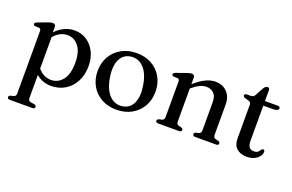

<svg xmlns="http://www.w3.org/2000/svg" viewBox="-100 -961 2385 1568"><g transform="rotate(20 1093.0 -177.0)"><path d="M199.5 -450.5V-405Q233.5 -441 275 -461Q316.5 -481 363 -481Q422.5 -481 468.8 -450.8Q515 -420.5 541.8 -367.2Q568.5 -314 568.5 -245.5Q568.5 -166.5 537.2 -108.8Q506 -51 453 -19.8Q400 11.5 335 11.5Q258 11.5 203.5 -36.5V163Q203.5 189 223.5 193L257.5 198Q275.5 203 275.5 216Q275.5 233 252 233H59Q36.5 233 36.5 216Q36.5 204 54 198.5L77.5 193Q97.5 188 97.5 163.5V-379Q97.5 -400 81 -401.5L47.5 -403Q31 -405.5 31 -417.5Q31 -429 51 -436.5L129.5 -466Q157 -477 172.5 -477Q199.5 -477 199.5 -450.5ZM321.5 -425Q255.5 -425 203.5 -364.5V-91Q251.5 -34.5 317.5 -34.5Q377 -34.5 417 -83.8Q457 -133 457 -233Q457 -328 418.8 -376.5Q380.5 -425 321.5 -425Z M904 -480.5Q977.5 -480.5 1033.8 -449Q1090 -417.5 1121.8 -362Q1153.5 -306.5 1153.5 -234Q1153.5 -163 1121.5 -107.5Q1089.5 -52 1032.5 -20.2Q975.5 11.5 900.5 11.5Q827 11.5 770.8 -20Q714.5 -51.5 682.8 -107.2Q651 -163 651 -235Q651 -306 683 -361.5Q715 -417 772 -448.8Q829 -480.5 904 -480.5ZM939.5 -32Q1002 -41 1029.2 -99.2Q1056.5 -157.5 1040 -254.5Q1023.5 -352 976.2 -399Q929 -446 865 -437Q802.5 -428 775.2 -369.8Q748 -311.5 764.5 -214.5Q781 -117 828.2 -69.8Q875.5 -22.5 939.5 -32Z M1407.5 -450.5V-394Q1462.5 -442 1504.8 -461.5Q1547 -481 1586.5 -481Q1650 -481 1688.8 -441Q1727.5 -401 1727.5 -333V-71.5Q1727.5 -45 1749.5 -39.5L1770.5 -34.5Q1787.5 -29 1787.5 -17Q1787.5 0 1765 0H1585.5Q1562 0 1562 -17.5Q1562 -29.5 1578 -34.5L1601 -40Q1621.5 -45 1621.5 -71.5V-316.5Q1621.5 -366.5 1596.8 -391.5Q1572 -416.5 1531 -416.5Q1506 -416.5 1476.8 -403.5Q1447.5 -390.5 1414.5 -362.5L1407.5 -356.5V-70Q1407.5 -56 1412.5 -49.2Q1417.5 -42.5 1427.5 -40L1449.5 -34.5Q1465.5 -29.5 1465.5 -17.5Q1465.5 0 1442 0H1263Q1240.5 0 1240.5 -17Q1240.5 -29 1258 -34.5L1281.5 -40Q1301.5 -45 1301.5 -69.5V-379Q1301.5 -400 1285 -401.5L1251.5 -403Q1235 -405.5 1235 -417.5Q1235 -429.5 1255 -437L1337.5 -466Q1367.5 -477 1381.5 -477Q1407.5 -477 1407.5 -450.5Z M1890.5 -428.5 1864.5 -435.5Q1851.5 -439 1846.8 -443.5Q1842 -448 1842 -454.5Q1842 -470.5 1862.5 -470.5H1894.5Q1919.5 -470.5 1930.5 -490.5L1970 -563Q1984.5 -585.5 2001 -585.5Q2019.5 -585.5 2019.5 -564.5V-470.5H2129.5Q2151 -470.5 2151 -455Q2151 -444.5 2140.2 -437.5Q2129.5 -430.5 2106.5 -430.5H2019.5V-124Q2019.5 -53.5 2073 -53.5Q2098 -53.5 2108.5 -63.8Q2119 -74 2125.2 -84.2Q2131.5 -94.5 2142 -94.5Q2155 -94.5 2155 -77Q2155 -45 2121 -18.2Q2087 8.5 2034 8.5Q1979 8.5 1946.2 -20.2Q1913.5 -49 1913.5 -107V-399.5Q1913.5 -422 1890.5 -428.5Z"/></g></svg>

Font: Fraunces 9pt S000
Style: Regular
Weight: 400
Version: Version 1.000; ttfautohint (v1.8.3)